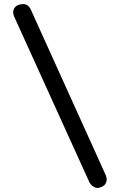

<svg xmlns="http://www.w3.org/2000/svg" viewBox="-20 -818 590 945"><path d="M461 107Q448 107 436.5 98.5Q425 90 419 77L49 -738Q45 -747 45 -758Q45 -770 52 -780Q59 -790 72 -794Q81 -798 93 -798Q120 -798 132 -770L500 43Q505 55 505 64Q505 92 478 103Q466 107 461 107Z"/></svg>

Font: Kodchasan Medium
Style: Regular
Weight: 500
Designer: Katatrad Aksorn Co.,Ltd.
Foundry: Cadson Demak Co.,Ltd.
Version: Version 1.000; ttfautohint (v1.6)